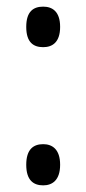

<svg xmlns="http://www.w3.org/2000/svg" viewBox="-20 -551 260 578"><path d="M110 -409C137 -409 161 -423 161 -470C161 -517 137 -531 110 -531C81 -531 59 -517 59 -470C59 -423 81 -409 110 -409ZM110 7C137 7 161 -8 161 -55C161 -102 137 -117 110 -117C81 -117 59 -102 59 -55C59 -8 81 7 110 7Z"/></svg>

Font: Noto Serif Myanmar ExtCond
Style: Regular
Weight: 400
Width: 2
Designer: Ben Mitchell and the Monotype Design Team
Foundry: Monotype Imaging Inc.
Version: Version 2.106